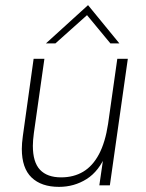

<svg xmlns="http://www.w3.org/2000/svg" viewBox="-20 -722 567 748"><path d="M210 6Q141 6 103 -30.5Q65 -67 65 -142Q65 -153 66 -165Q67 -177 69 -192L111 -493H153L112 -204Q110 -190 109 -176.5Q108 -163 108 -154Q108 -90 136 -60.5Q164 -31 218 -31Q267 -31 304 -53Q341 -75 365.5 -121Q390 -167 401 -239L437 -493H478L408 0H367L385 -124L394 -123Q366 -55 317.5 -24.5Q269 6 210 6ZM159 -553 323 -702 445 -553H410L319 -663L196 -553Z"/></svg>

Font: Hanken Grotesk ExtraLight
Style: Italic
Weight: 250
Italic angle: -8°
Designer: Alfredo Marco Pradil
Foundry: Hanken Design Co.
Version: Version 3.013